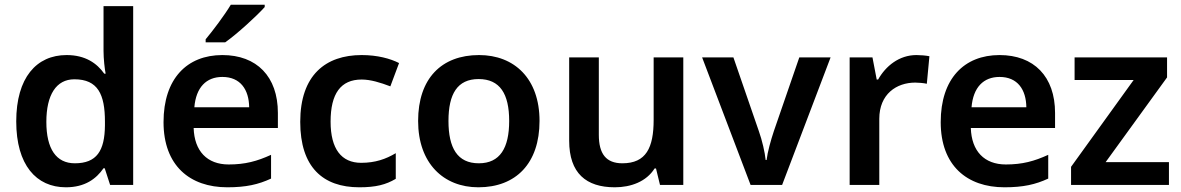

<svg xmlns="http://www.w3.org/2000/svg" viewBox="-20 -786 5021 816"><path d="M260 10C341 10 389 -26 420 -71H425L448 0H546V-760H420V-570C420 -536 425 -492 429 -473H423C392 -517 343 -552 263 -552C135 -552 49 -456 49 -270C49 -85 134 10 260 10ZM298 -92C219 -92 177 -153 177 -268C177 -383 219 -449 296 -449C396 -449 426 -385 426 -269V-253C425 -145 391 -92 298 -92Z M1105 -756V-766H961C934 -721 885 -656 854 -619V-606H937C987 -641 1072 -719 1105 -756ZM925 -552C775 -552 675 -452 675 -267C675 -82 787 10 946 10C1026 10 1078 -2 1132 -27V-128C1073 -101 1022 -87 952 -87C860 -87 806 -144 803 -242H1161V-306C1161 -461 1071 -552 925 -552ZM925 -459C1002 -459 1038 -405 1039 -330H806C813 -415 857 -459 925 -459Z M1507 10C1577 10 1620 -1 1662 -26V-135C1620 -110 1575 -94 1515 -94C1431 -94 1385 -153 1385 -269C1385 -388 1428 -448 1517 -448C1555 -448 1597 -435 1639 -419L1676 -518C1639 -537 1584 -552 1517 -552C1364 -552 1256 -467 1256 -268C1256 -76 1352 10 1507 10Z M2273 -272C2273 -452 2166 -552 2016 -552C1856 -552 1757 -452 1757 -272C1757 -92 1865 10 2013 10C2173 10 2273 -92 2273 -272ZM1886 -272C1886 -387 1924 -450 2014 -450C2105 -450 2144 -387 2144 -272C2144 -157 2105 -92 2015 -92C1924 -92 1886 -157 1886 -272Z M2884 -542H2758V-277C2758 -158 2726 -92 2625 -92C2556 -92 2525 -132 2525 -213V-542H2399V-188C2399 -50 2471 10 2593 10C2661 10 2727 -14 2762 -70H2768L2785 0H2884Z M3170 0H3304L3510 -542H3377L3269 -229C3256 -190 3242 -140 3238 -106H3234C3231 -138 3219 -190 3205 -229L3097 -542H2964Z M3875 -552C3801 -552 3744 -505 3712 -448H3706L3688 -542H3591V0H3717V-281C3717 -386 3790 -435 3870 -435C3884 -435 3906 -433 3919 -430L3930 -547C3916 -550 3892 -552 3875 -552Z M4228 -552C4078 -552 3978 -452 3978 -267C3978 -82 4090 10 4249 10C4329 10 4381 -2 4435 -27V-128C4376 -101 4325 -87 4255 -87C4163 -87 4109 -144 4106 -242H4464V-306C4464 -461 4374 -552 4228 -552ZM4228 -459C4305 -459 4341 -405 4342 -330H4109C4116 -415 4160 -459 4228 -459Z M4948 0V-97H4679L4940 -457V-542H4547V-446H4798L4532 -77V0Z"/></svg>

Font: Noto Sans Bengali SemiBold
Style: Regular
Weight: 600
Designer: Jelle Bosma - Monotype Design Team
Foundry: Monotype Imaging Inc.
Version: Version 2.003